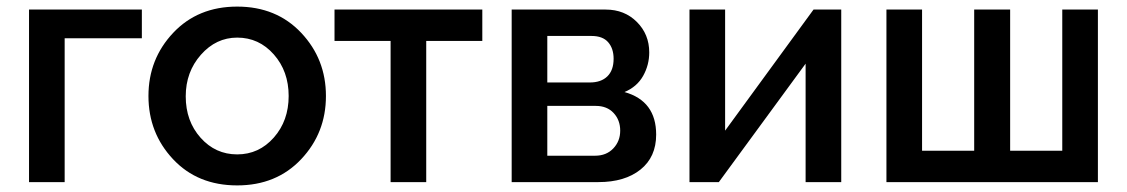

<svg xmlns="http://www.w3.org/2000/svg" viewBox="-20 -552 3416 582"><path d="M410 -523V-436H176V0H68V-523Z M699 10Q579 10 504.5 -69.5Q430 -149 430 -261Q430 -373 505 -452.5Q580 -532 699 -532Q818 -532 893 -452.5Q968 -373 968 -261Q968 -149 893 -69.5Q818 10 699 10ZM543 -260Q543 -185 588 -134.5Q633 -84 699 -84Q765 -84 810 -135Q855 -186 855 -261Q855 -336 810 -387Q765 -438 699 -438Q635 -438 589 -386Q543 -334 543 -260Z M1272 -428V0H1164V-428H994V-523H1442V-428Z M1531 -523H1816Q1873 -523 1910.5 -485.5Q1948 -448 1948 -393Q1948 -355 1929.5 -322Q1911 -289 1873 -273Q1969 -246 1969 -144Q1969 -76 1921.5 -38Q1874 0 1794 0H1531ZM1639 -302H1768Q1802 -302 1821 -320.5Q1840 -339 1840 -374Q1840 -405 1823.5 -424Q1807 -443 1773 -443H1639ZM1639 -80H1784Q1818 -80 1839 -102Q1860 -124 1860 -156Q1860 -188 1840 -209.5Q1820 -231 1786 -231H1639Z M2178 -523V-156L2446 -523H2530V0H2422V-359L2159 0H2070V-523Z M3308 0H2667V-523H2775V-95H2933V-523H3042V-95H3200V-523H3308Z"/></svg>

Font: Raleway
Style: Regular
Weight: 600
Designer: Matt McInerney, Pablo Impallari, Rodrigo Fuenzalida
Foundry: Matt McInerney, Pablo Impallari, Rodrigo Fuenzalida
Version: Version 1.000;PS 001.001;hotconv 1.0.56; ttfautohint (v1.5)